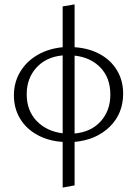

<svg xmlns="http://www.w3.org/2000/svg" viewBox="-20 -635 621 870"><path d="M318 8V205L264 215V8Q200 4 149.5 -23.5Q99 -51 71 -97.5Q43 -144 43 -203Q43 -262 71.5 -309.5Q100 -357 150 -386Q200 -415 264 -421V-606L318 -615V-421Q382 -417 432 -390Q482 -363 510 -316.5Q538 -270 538 -211Q538 -120 477 -60.5Q416 -1 318 8ZM264 -31V-384Q189 -377 145 -328.5Q101 -280 101 -208Q101 -134 146 -87Q191 -40 264 -31ZM480 -206Q480 -282 435.5 -328.5Q391 -375 318 -383V-30Q393 -37 436.5 -85.5Q480 -134 480 -206Z"/></svg>

Font: Ysabeau Infant Semilight
Style: Regular
Weight: 300
Designer: Christian Thalmann (Catharsis Fonts)
Version: Version 0.003